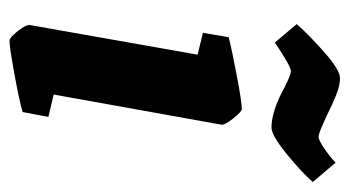

<svg xmlns="http://www.w3.org/2000/svg" viewBox="-182 -528 720 395"><g transform="rotate(90 177.5 -331.0)"><path d="M32 -33 93 -378 48 -389 57 -442Q85 -449 138 -459Q191 -469 205 -469Q210 -469 224 -451.5Q238 -434 237 -427L175 -82L221 -71L211 -18Q187 -11 132 -1Q77 9 64 9Q58 9 44.5 -8Q31 -25 32 -33ZM160 -557Q134 -570 127 -570Q117 -570 68 -537L30 -582Q54 -609 89.5 -640Q125 -671 141 -671Q156 -671 175 -663.5Q194 -656 220 -643Q227 -640 241.5 -633.5Q256 -627 262 -627Q269 -627 286.5 -639Q304 -651 315 -662L355 -615Q336 -593 297.5 -561.5Q259 -530 243 -530Q209 -530 160 -557Z"/></g></svg>

Font: Grenze
Style: Bold Italic
Weight: 700
Italic angle: -10°
Designer: Renata Polastri
Foundry: Omnibus-Type
Version: Version 1.002; ttfautohint (v1.8)